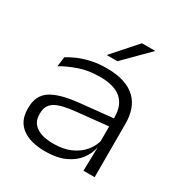

<svg xmlns="http://www.w3.org/2000/svg" viewBox="-164 -811 899 946"><g transform="rotate(30 285.5 -338.0)"><path d="M436.5 0 439.5 -135 437 -147.5V-283L437.5 -305Q437.5 -372 398.2 -406.8Q359 -441.5 276.5 -441.5Q210.5 -441.5 158.2 -423Q106 -404.5 68 -382L75 -437Q95.5 -450 125.5 -463.2Q155.5 -476.5 195.5 -485.8Q235.5 -495 285 -495Q342.5 -495 383.5 -481.2Q424.5 -467.5 450.2 -442.5Q476 -417.5 488 -382.2Q500 -347 500 -303.5V0ZM223.5 12Q139.5 12 92.8 -23.2Q46 -58.5 46 -125V-134.5Q46 -203 95.2 -235.8Q144.5 -268.5 252 -279.5L446.5 -299.5L449 -253.5L259 -234Q177.5 -226 143.5 -204.8Q109.5 -183.5 109.5 -139V-132Q109.5 -87.5 143.8 -64.2Q178 -41 241 -41Q298 -41 339.8 -60Q381.5 -79 407 -110.8Q432.5 -142.5 440.5 -181.5L452.5 -135.5H439.5Q432.5 -97.5 407.2 -63.8Q382 -30 336.8 -9Q291.5 12 223.5 12ZM372 -688H446V-686L311.5 -551H252V-552.5Z"/></g></svg>

Font: Anek Gujarati SemiExpanded Light
Style: Regular
Weight: 300
Width: 6
Designer: Mrunmayee Ghaisas (Gujarati), Yesha Goshar (Latin)
Foundry: Ek Type
Version: Version 1.003